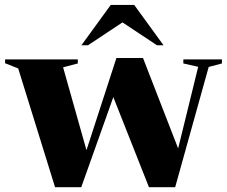

<svg xmlns="http://www.w3.org/2000/svg" viewBox="-30 -752 916 776"><path d="M771 -482 711 -495.5V-512H867V-495.5L813.5 -481.5L678 4.5H572L428 -359.5L298.5 4.5H192.5L43.5 -475.5L-9.5 -496.5V-512H284.5V-495.5L225 -480L319.5 -145L440.5 -517.5H548L690 -152ZM299 -569 417.5 -732H512.5L631 -569H604.5L465 -661.5L325.5 -569Z"/></svg>

Font: Newsreader Display
Style: Bold
Weight: 700
Designer: Hugues Gentile
Foundry: Production Type
Version: Version 1.001